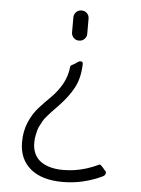

<svg xmlns="http://www.w3.org/2000/svg" viewBox="-53 -552 606 824"><g transform="rotate(5 250.0 -140.0)"><path d="M232.4 -477.5Q232.4 -490.2 241.7 -500Q251 -509.8 265.1 -509.8Q279.3 -509.8 288.6 -500.5Q297.9 -491.2 297.9 -477.5V-412.1Q297.9 -399.4 288.6 -389.6Q279.3 -379.9 265.1 -379.9Q251 -379.9 241.7 -389.6Q232.4 -399.4 232.4 -412.1ZM248 230.5Q158.2 230.5 108.9 189.5Q59.6 148.4 59.6 75.2Q59.6 27.3 76.2 -11.2Q92.8 -49.8 117.2 -76.7Q141.6 -103.5 167.5 -128.9Q193.4 -154.3 213.4 -189Q233.4 -223.6 237.3 -265.6Q237.3 -268.6 241.7 -271.5Q246.1 -274.4 252.9 -277.8Q259.8 -281.2 262.7 -284.2Q272.5 -292 280.3 -292Q290 -292 290 -281.2Q288.1 -219.7 265.6 -178.2Q243.2 -136.7 203.1 -94.7Q201.2 -92.8 187 -78.1Q172.9 -63.5 169.9 -60.1Q167 -56.6 155.3 -43.5Q143.6 -30.3 140.6 -23.9Q137.7 -17.6 130.4 -4.9Q123 7.8 120.6 18.1Q118.2 28.3 115.2 41.5Q112.3 54.7 112.3 69.3V81.1Q117.2 162.1 211.9 176.8Q243.2 181.6 292 175.8Q345.7 168 398.4 142.6Q401.4 141.6 404.8 144Q408.2 146.5 413.6 152.8Q418.9 159.2 419.9 160.2Q429.7 169.9 429.7 173.8Q429.7 184.6 419.9 190.4Q336.9 230.5 248 230.5Z"/></g></svg>

Font: Rounded Mgen+ 2m light
Style: Regular
Weight: 200
Designer: [Source Han Sans]
Ryoko NISHIZUKA  (kana & ideographs); Paul D. Hunt (Latin, Greek & Cyrillic); Wenlong ZHANG  (bopomofo
Version: Version 1.059.20150602